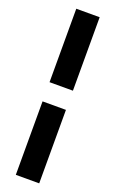

<svg xmlns="http://www.w3.org/2000/svg" viewBox="-181 -867 620 1034"><g transform="rotate(20 129.5 -350.0)"><path d="M197 -405H63V-826H197ZM197 126H63V-295H197Z"/></g></svg>

Font: Gabarito
Style: Bold
Weight: 700
Designer: Leandro Assis / Alvaro Franca / Felipe Casaprima
Foundry: Naipe Foundry
Version: Version 1.000